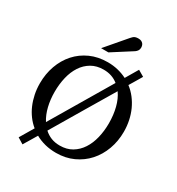

<svg xmlns="http://www.w3.org/2000/svg" viewBox="-230 -1071 1191 1292"><g transform="rotate(30 365.5 -424.5)"><path d="M479 -591.8Q456.5 -610.4 428.2 -620.1Q399.9 -629.9 366.2 -629.9Q312 -629.9 272 -606.4Q231.9 -583 205.6 -542.7Q179.2 -502.4 166.5 -449Q153.8 -395.5 153.8 -335.9Q153.8 -276.4 166.5 -223.6Q179.2 -170.9 205.1 -129.9ZM576.2 -334Q576.2 -398.9 562 -454.6Q547.9 -510.3 519 -550.8Q458.5 -449.2 387.5 -330.1Q316.4 -210.9 242.2 -85Q266.1 -63 296.1 -51Q326.2 -39.1 363.8 -39.1Q418 -39.1 457.8 -63Q497.6 -86.9 523.9 -127.2Q550.3 -167.5 563.2 -220.9Q576.2 -274.4 576.2 -334ZM691.9 -335Q691.9 -262.2 668.5 -198.2Q645 -134.3 602.3 -86.7Q559.6 -39.1 499.5 -11.5Q439.5 16.1 366.2 16.1Q320.8 16.1 280.3 5.9Q239.7 -4.4 205.1 -23.9Q189.5 2.4 174.1 27.8Q158.7 53.2 143.1 79.1L97.2 50.8L160.2 -55.2Q131.3 -78.6 108.9 -109.1Q86.4 -139.6 71 -175.5Q55.7 -211.4 47.4 -251.7Q39.1 -292 39.1 -335.9Q39.1 -409.2 62 -473.1Q85 -537.1 127.4 -584.7Q169.9 -632.3 230.2 -659.7Q290.5 -687 365.2 -687Q407.2 -687 445.1 -677.7Q482.9 -668.5 515.1 -651.9L571.8 -748L619.1 -720.2Q606.4 -698.2 591.6 -673.8Q576.7 -649.4 561 -623Q592.3 -599.1 616.5 -567.9Q640.6 -536.6 657.5 -499.8Q674.3 -462.9 683.1 -421.1Q691.9 -379.4 691.9 -335ZM509.8 -883.3Q509.8 -869.6 503.2 -859.9Q496.6 -850.1 486.8 -843.3L334.5 -746.1H277.8L410.6 -901.4Q416.5 -907.7 421.4 -912.8Q426.3 -918 432.1 -921.4Q438 -924.8 445.6 -926.5Q453.1 -928.2 463.9 -928.2Q477.1 -928.2 485.8 -924.1Q494.6 -919.9 500 -913.6Q505.4 -907.2 507.6 -899.2Q509.8 -891.1 509.8 -883.3Z"/></g></svg>

Font: Charis SIL Afr
Style: Regular
Weight: 400
Foundry: SIL International
Version: Version 5.000